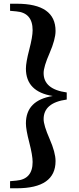

<svg xmlns="http://www.w3.org/2000/svg" viewBox="-20 -830 423 1030"><path d="M338 -296Q214 -279 214 -191Q214 -158 246 -85Q278 -12 278 34Q278 180 70 180H34V142L67 139Q155 132 155 39Q155 4 137 -66Q119 -135 119 -168Q119 -292 263 -315Q119 -338 119 -462Q119 -495 137 -564Q155 -633 155 -668Q155 -762 67 -769L34 -772V-810H70Q278 -810 278 -664Q278 -619 246 -545Q214 -472 214 -438Q214 -351 338 -334Z"/></svg>

Font: Source Han Serif CN Heavy
Style: Regular
Weight: 900
Designer: Ryoko NISHIZUKA  (kana & ideographs); Frank Grießhammer (Latin, Greek & Cyrillic); Wenlong ZHANG  (bopomofo); Sandoll Co
Foundry: Adobe Systems Incorporated
Version: Version 1.000;PS 1;hotconv 16.6.53;makeotf.lib2.5.65590